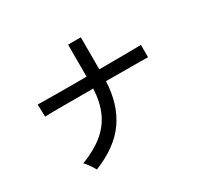

<svg xmlns="http://www.w3.org/2000/svg" viewBox="-158 -989 1317 1241"><g transform="rotate(-30 500.0 -369.0)"><path d="M235 27Q230 17 219.5 1Q209 -15 198 -29.5Q187 -44 178 -51Q277 -89 341 -141Q405 -193 438 -265.5Q471 -338 476 -438Q412 -438 351 -438Q290 -438 240 -438Q190 -438 157.5 -437.5Q125 -437 116 -436L113 -528Q122 -528 155 -527.5Q188 -527 238.5 -526.5Q289 -526 350.5 -526Q412 -526 477 -526V-765H572V-526Q649 -526 716 -526.5Q783 -527 828.5 -527.5Q874 -528 884 -528V-436Q875 -437 830 -437Q785 -437 717 -437.5Q649 -438 571 -438Q564 -270 484.5 -155.5Q405 -41 235 27Z"/></g></svg>

Font: Zen Kaku Gothic New Medium
Style: Regular
Weight: 500
Designer: Yoshimichi Ohira
Foundry: Positype
Version: Version 1.002